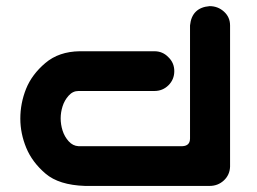

<svg xmlns="http://www.w3.org/2000/svg" viewBox="-20 -614 845 632"><path d="M605.5 -530.3Q611.3 -588.9 669.9 -593.8Q697.3 -593.8 717.3 -575.7Q737.3 -557.6 737.3 -530.3V-65.4Q736.3 -38.1 716.8 -20Q697.3 -2 669.9 -2H259.8Q173.8 -4.9 129.9 -42.5Q85.9 -80.1 66.4 -127.4Q46.9 -174.8 46.9 -223.6Q46.9 -274.4 65.9 -321.8Q85 -369.1 129.4 -406.7Q173.8 -444.3 242.2 -445.3H488.3Q515.6 -445.3 534.2 -425.8Q553.7 -407.2 553.7 -379.9Q553.7 -352.5 534.7 -333.5Q515.6 -314.5 488.3 -314.5H238.3Q219.7 -314.5 206.1 -299.3Q192.4 -284.2 186 -264.2Q179.7 -244.1 179.7 -224.6Q179.7 -204.1 186 -184.1Q192.4 -164.1 206.1 -148.9Q219.7 -133.8 238.3 -132.8H580.1Q605.5 -133.8 605.5 -158.2Z"/></svg>

Font: Nico Moji
Style: Regular
Weight: 400
Version: Version 1.02